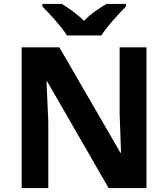

<svg xmlns="http://www.w3.org/2000/svg" viewBox="-20 -954 853 974"><path d="M320 -774H494C522 -819 583 -885 619 -921V-934H520C485 -913 440 -884 406 -848C371 -884 329 -912 294 -934H195V-921C232 -884 292 -819 320 -774ZM723 0V-714H587V-376C589 -310 592 -245 594 -179H591L281 -714H90V0H225V-336C222 -404 219 -472 216 -540H220L531 0Z"/></svg>

Font: Noto Sans Arabic UI
Style: Bold
Weight: 700
Designer: Monotype Design Team, Nadine Chahine and Nizar Qandah
Foundry: Monotype Imaging Inc.
Version: Version 2.010